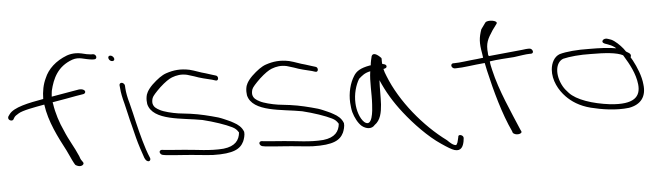

<svg xmlns="http://www.w3.org/2000/svg" viewBox="-81 -961 4570 1325"><g transform="rotate(-5 2204.0 -298.0)"><path d="M-29 -338C-27 -329 -17 -322 -7 -322C-2 -322 3 -324 5 -327L14 -342C19 -350 30 -358 46 -367C75 -385 155 -399 227 -412C243 -292 302 -179 353 -82C367 -55 382 -17 395 6L402 18C404 23 412 26 419 29C445 40 468 23 460 9L452 -3C446 -10 440 -22 436 -37C409 -101 374 -153 346 -222C320 -277 297 -348 288 -412C287 -415 286 -419 286 -423C346 -432 419 -447 450 -452L499 -460C507 -461 511 -464 514 -468C523 -484 502 -498 474 -495L427 -487C396 -482 346 -473 283 -462C284 -475 285 -489 287 -502C307 -586 343 -667 447 -704C459 -708 471 -710 481 -710C494 -710 503 -709 512 -707C532 -702 563 -695 585 -693H599C609 -693 615 -701 613 -711C611 -721 602 -729 591 -729H578C570 -730 560 -731 549 -733C527 -738 501 -746 473 -746C452 -746 432 -743 412 -736C333 -706 278 -654 253 -593C233 -552 224 -504 223 -451C120 -433 15 -412 -17 -366L-27 -352C-29 -348 -30 -343 -29 -338Z M696 -690C699 -679 710 -670 721 -670C732 -670 738 -677 735 -688C732 -699 720 -709 709 -709C698 -709 693 -701 696 -690ZM779 -370C784 -347 790 -324 796 -298C802 -272 808 -245 816 -216L838 -128C848 -88 872 -15 883 15L889 26C891 31 895 34 900 37C915 47 928 33 922 18L918 8C915 1 908 -16 899 -43C873 -123 851 -214 832 -298C826 -324 819 -348 814 -371C803 -408 796 -445 794 -475L793 -494C793 -499 790 -504 786 -508C773 -521 756 -515 756 -500L758 -480C760 -448 768 -410 779 -370Z M996 -26C985 -17 996 2 1011 5L1028 8C1057 11 1108 16 1161 19C1223 23 1293 32 1355 36C1502 40 1548 10 1572 -39C1579 -55 1588 -83 1585 -104C1573 -138 1547 -158 1519 -173C1507 -180 1494 -187 1477 -194C1460 -201 1443 -210 1415 -219C1355 -236 1292 -252 1226 -261L1143 -271C1102 -277 1045 -291 1019 -305C994 -318 978 -329 972 -353C970 -364 971 -377 976 -392C981 -406 1002 -429 1036 -462C1071 -494 1100 -514 1121 -522C1153 -534 1186 -540 1226 -531L1275 -516C1313 -501 1359 -491 1396 -482L1418 -475C1442 -466 1445 -505 1422 -509L1399 -516C1385 -521 1372 -525 1355 -530C1315 -540 1286 -554 1246 -564C1183 -577 1135 -571 1084 -554C1054 -544 1021 -520 983 -484C947 -448 937 -421 935 -404C932 -386 933 -369 935 -354C963 -234 1170 -237 1305 -211C1383 -192 1462 -165 1506 -143C1526 -133 1537 -123 1549 -103C1544 -51 1515 -10 1433 -1C1339 7 1246 -11 1161 -17C1109 -20 1055 -26 1025 -28L1009 -30C1004 -31 999 -29 996 -26Z M1687 -26C1676 -17 1687 2 1702 5L1719 8C1748 11 1799 16 1852 19C1914 23 1984 32 2046 36C2193 40 2239 10 2263 -39C2270 -55 2279 -83 2276 -104C2264 -138 2238 -158 2210 -173C2198 -180 2185 -187 2168 -194C2151 -201 2134 -210 2106 -219C2046 -236 1983 -252 1917 -261L1834 -271C1793 -277 1736 -291 1710 -305C1685 -318 1669 -329 1663 -353C1661 -364 1662 -377 1667 -392C1672 -406 1693 -429 1727 -462C1762 -494 1791 -514 1812 -522C1844 -534 1877 -540 1917 -531L1966 -516C2004 -501 2050 -491 2087 -482L2109 -475C2133 -466 2136 -505 2113 -509L2090 -516C2076 -521 2063 -525 2046 -530C2006 -540 1977 -554 1937 -564C1874 -577 1826 -571 1775 -554C1745 -544 1712 -520 1674 -484C1638 -448 1628 -421 1626 -404C1623 -386 1624 -369 1626 -354C1654 -234 1861 -237 1996 -211C2074 -192 2153 -165 2197 -143C2217 -133 2228 -123 2240 -103C2235 -51 2206 -10 2124 -1C2030 7 1937 -11 1852 -17C1800 -20 1746 -26 1716 -28L1700 -30C1695 -31 1690 -29 1687 -26Z M2340 -175C2351 -136 2372 -96 2396 -75C2426 -51 2464 -46 2486 -73C2528 -102 2538 -156 2542 -210C2545 -265 2543 -323 2546 -378C2581 -296 2627 -219 2687 -143C2752 -60 2845 38 2932 96C2973 124 3001 141 3020 147C3067 161 3081 124 3087 94L3090 72C3094 49 3053 37 3054 59L3049 80C3047 93 3043 103 3038 110C3036 114 3031 115 3023 112C3011 109 2995 96 2974 75C2820 -38 2668 -221 2597 -402C2589 -421 2583 -438 2580 -453C2596 -455 2605 -461 2603 -471C2602 -480 2593 -485 2575 -488C2572 -505 2575 -518 2573 -529C2545 -559 2518 -572 2507 -549C2504 -538 2496 -504 2495 -486C2494 -485 2489 -485 2488 -485C2422 -473 2393 -454 2374 -422C2346 -378 2327 -311 2331 -240C2333 -216 2335 -194 2340 -175ZM2367 -234C2364 -298 2382 -359 2407 -400C2430 -420 2448 -437 2488 -445C2477 -375 2486 -291 2481 -216C2479 -173 2471 -55 2416 -100C2386 -128 2369 -185 2367 -234Z M3049 -432C3051 -422 3062 -414 3071 -414H3079C3133 -414 3195 -426 3280 -433C3283 -416 3287 -399 3291 -380C3324 -235 3369 -71 3427 52L3430 62C3444 86 3501 79 3490 57L3485 47C3433 -78 3360 -235 3327 -380C3322 -401 3317 -422 3316 -441C3367 -449 3428 -452 3485 -456C3525 -461 3567 -469 3595 -469H3604C3614 -469 3620 -476 3618 -486C3615 -497 3606 -505 3595 -505H3586C3580 -505 3566 -504 3546 -501C3503 -497 3398 -487 3312 -478C3310 -485 3306 -491 3308 -497C3300 -569 3317 -597 3354 -654L3385 -696C3400 -719 3321 -730 3308 -710L3277 -667C3257 -609 3254 -576 3268 -499C3269 -490 3271 -480 3272 -470C3258 -469 3246 -467 3230 -465C3161 -459 3112 -450 3070 -450H3063C3053 -450 3047 -441 3049 -432Z M3737 -348C3731 -273 3770 -202 3816 -155C3852 -118 3904 -82 3982 -62C4054 -44 4153 -27 4245 -38C4330 -53 4368 -107 4358 -189C4353 -249 4325 -314 4300 -361L4286 -385C4292 -393 4291 -406 4279 -414L4258 -427C4253 -435 4248 -442 4243 -448C4222 -474 4190 -505 4164 -517L4144 -524C4111 -538 4084 -507 4117 -494L4137 -487C4150 -483 4167 -475 4184 -463C4186 -461 4189 -458 4193 -455C4144 -464 4080 -467 4008 -467C3922 -469 3847 -462 3801 -449C3762 -435 3741 -393 3737 -348ZM3802 -226C3757 -306 3766 -394 3822 -415C3867 -426 3940 -433 4014 -431C4115 -431 4194 -425 4236 -403L4242 -393C4275 -339 4314 -269 4322 -194C4331 -108 4283 -57 4118 -74C3995 -89 3887 -126 3840 -177C3826 -192 3812 -208 3802 -226Z"/></g></svg>

Font: Stray Cat
Style: SuExtOpObl
Weight: 400
Version: Version 1.0